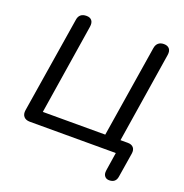

<svg xmlns="http://www.w3.org/2000/svg" viewBox="-152 -847 1101 1150"><g transform="rotate(20 398.5 -272.5)"><path d="M631 129Q631 121 632 116L650 0H102Q76 0 63 -15Q50 -30 54 -56L152 -667Q158 -712 205 -712Q228 -712 239 -698Q250 -684 246 -658L155 -82H553L646 -665Q649 -688 662.5 -700Q676 -712 698 -712Q722 -712 733.5 -698Q745 -684 741 -658L650 -82H697Q721 -82 733 -68Q745 -54 741 -29L716 126Q710 167 668 167Q651 167 641 156.5Q631 146 631 129Z"/></g></svg>

Font: SN Pro
Style: Italic
Weight: 400
Italic angle: -9°
Designer: Tobias Whetton
Foundry: Supernotes
Version: Version 1.003